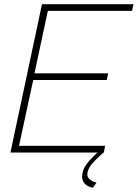

<svg xmlns="http://www.w3.org/2000/svg" viewBox="-20 -730 659 919"><path d="M181 -710H619L612 -678H209L145 -379H498L491 -347H139L71 -32H483L477 0H30ZM373 115Q373 84 395.5 54Q418 24 462 -13H471L476 0Q433 37 415.5 60.5Q398 84 398 105Q398 132 442 144L425 169Q397 163 385 148.5Q373 134 373 115Z"/></svg>

Font: Raleway ExtraLight
Style: Italic
Weight: 200
Italic angle: -12°
Designer: Matt McInerney, Pablo Impallari, Rodrigo Fuenzalida
Foundry: Matt McInerney, Pablo Impallari, Rodrigo Fuenzalida
Version: Version 4.026